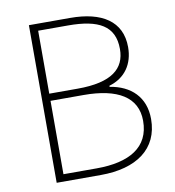

<svg xmlns="http://www.w3.org/2000/svg" viewBox="-81 -799 795 871"><g transform="rotate(-10 316.0 -363.0)"><path d="M110 0H313C478 0 582 -73 582 -211C582 -312 518 -372 422 -387V-392C497 -414 536 -473 536 -550C536 -670 445 -726 300 -726H110ZM147 -404V-694H285C425 -694 498 -655 498 -548C498 -458 436 -404 278 -404ZM147 -33V-371H300C455 -371 545 -319 545 -209C545 -87 451 -33 300 -33Z"/></g></svg>

Font: Source Han Sans JP VF
Style: Regular
Weight: 250
Designer: Ryoko NISHIZUKA 西塚涼子 (kana, bopomofo & ideographs); Paul D. Hunt (Latin, Greek & Cyrillic); Sandoll Communications 산돌커뮤니
Foundry: Adobe
Version: Version 2.004;hotconv 1.0.118;makeotfexe 2.5.65603